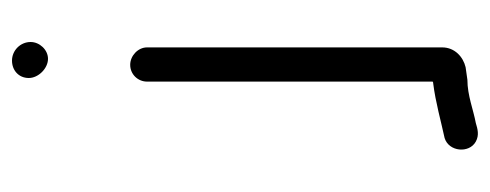

<svg xmlns="http://www.w3.org/2000/svg" viewBox="-268 -439 816 320"><g transform="rotate(-90 140.0 -279.0)"><path d="M164 -442V34C163 35 162 35 161 35C129 39 98 48 70 54C47 61 44 95 64 106C75 112 85 109 95 106C117 102 141 92 167 92L188 89C205 85 221 71 221 50V-442C221 -457 207 -470 192 -470C176 -470 164 -457 164 -442ZM170 -639C170 -623 186 -607 202 -607C217 -607 230 -621 230 -636C230 -653 216 -667 199 -667C183 -667 170 -656 170 -639Z"/></g></svg>

Font: Electronic
Style: Regular
Weight: 400
Version: Version 1.011